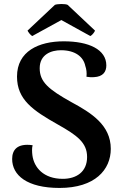

<svg xmlns="http://www.w3.org/2000/svg" viewBox="-20 -914 604 948"><path d="M314 -890C302 -896 263 -895 251 -890L116 -763C118 -757 131 -740 139 -736L283 -815L426 -736C435 -740 448 -757 449 -763ZM274 14C449 14 527 -76 527 -179C527 -297 430 -357 332 -410C219 -473 176 -510 176 -577C176 -646 234 -666 281 -666C352 -666 392 -633 401 -589C407 -572 409 -554 407 -535C419 -533 433 -532 443 -533C490 -535 505 -561 505 -591C505 -670 418 -710 295 -710C171 -710 64 -661 64 -536C64 -422 142 -369 266 -299C360 -246 410 -210 410 -139C410 -65 357 -31 290 -31C195 -31 148 -87 140 -147C138 -164 137 -182 141 -197C63 -208 40 -172 40 -129C40 -49 113 14 274 14Z"/></svg>

Font: Arima Koshi ExtraBold
Style: Regular
Weight: 800
Designer: Joana Correia and Natanael Gama
Foundry: NDISCOVER
Version: Version 1.019;PS 001.019;hotconv 1.0.88;makeotf.lib2.5.64775